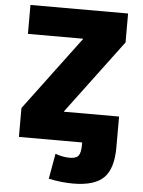

<svg xmlns="http://www.w3.org/2000/svg" viewBox="-62 -779 790 1058"><g transform="rotate(5 333.0 -250.0)"><path d="M298 -162V-160H603V-80V0V10Q603 129 551.5 179.5Q500 230 382 230Q317 230 247 215L272 75Q312 90 352 90Q387 90 400 73.5Q413 57 413 10V0H63V-160L368 -568V-570H63V-730H603V-570Z"/></g></svg>

Font: M PLUS 1p Black
Style: Regular
Weight: 900
Version: Version 1.061